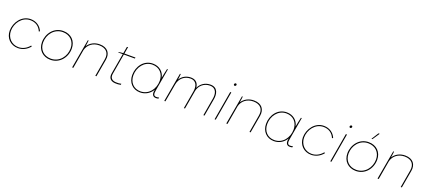

<svg xmlns="http://www.w3.org/2000/svg" viewBox="70 -1971 7153 3229"><g transform="rotate(20 3646.5 -356.5)"><path d="M291 7C373 7 449 -31 503 -98L489 -110C436 -46 369 -11 294 -11C171 -11 83 -105 83 -227C83 -361 181 -506 332 -506C424 -506 494 -459 528 -376L545 -386C510 -470 433 -525 332 -525C172 -525 63 -372 63 -223C63 -92 158 7 291 7Z M872 5C1036 5 1148 -135 1148 -294C1148 -429 1056 -525 914 -525C748 -525 639 -381 639 -226C639 -91 733 5 872 5ZM873 -15C743 -15 659 -104 659 -228C659 -374 762 -505 913 -505C1043 -505 1128 -416 1128 -292C1128 -146 1025 -15 873 -15Z M1261 0H1282L1341 -340C1366 -440 1454 -505 1563 -505C1689 -505 1751 -432 1731 -317L1676 0H1696L1751 -315C1771 -432 1711 -524 1567 -524C1475 -524 1397 -482 1352 -412C1359 -458 1366 -493 1367 -520H1353Z M2028 3C2061 6 2103 3 2130 -4L2133 -24C2106 -17 2061 -14 2032 -17C1960 -23 1929 -64 1941 -135L2004 -501H2202L2205 -520H2008L2029 -643L2009 -639L1988 -520C1963 -519 1924 -514 1906 -510L1905 -501H1985L1921 -136C1906 -53 1944 -4 2028 3Z M2760 3C2777 3 2789 1 2805 -3L2809 -24C2791 -19 2778 -17 2759 -17C2708 -17 2706 -62 2716 -118L2734 -221C2736 -230 2738 -240 2739 -249L2786 -520H2771C2757 -464 2747 -408 2736 -352C2715 -454 2634 -525 2518 -525C2357 -525 2254 -381 2254 -226C2254 -94 2342 5 2475 5C2576 5 2653 -49 2698 -126L2696 -119C2676 -36 2707 3 2760 3ZM2516 -506C2644 -506 2723 -415 2723 -293C2723 -141 2623 -14 2477 -14C2354 -14 2274 -103 2274 -228C2274 -373 2372 -506 2516 -506Z M2910 0H2930L2988 -325C3006 -433 3091 -505 3196 -505C3317 -505 3330 -398 3316 -317L3261 0H3281L3336 -315L3339 -335C3360 -437 3443 -505 3545 -505C3666 -505 3679 -398 3665 -317L3610 0H3630L3685 -315C3700 -400 3686 -524 3549 -524C3455 -524 3378 -474 3340 -391C3334 -459 3299 -524 3200 -524C3116 -524 3045 -484 3004 -416C3011 -456 3015 -493 3016 -520H3002Z M3811 0H3831L3921 -520H3901ZM3936 -644C3948 -644 3960 -655 3960 -669C3960 -679 3953 -689 3941 -689C3927 -689 3916 -676 3916 -663C3916 -652 3923 -644 3936 -644Z M4020 0H4041L4100 -340C4125 -440 4213 -505 4322 -505C4448 -505 4510 -432 4490 -317L4435 0H4455L4510 -315C4530 -432 4470 -524 4326 -524C4234 -524 4156 -482 4111 -412C4118 -458 4125 -493 4126 -520H4112Z M5156 3C5173 3 5185 1 5201 -3L5205 -24C5187 -19 5174 -17 5155 -17C5104 -17 5102 -62 5112 -118L5130 -221C5132 -230 5134 -240 5135 -249L5182 -520H5167C5153 -464 5143 -408 5132 -352C5111 -454 5030 -525 4914 -525C4753 -525 4650 -381 4650 -226C4650 -94 4738 5 4871 5C4972 5 5049 -49 5094 -126L5092 -119C5072 -36 5103 3 5156 3ZM4912 -506C5040 -506 5119 -415 5119 -293C5119 -141 5019 -14 4873 -14C4750 -14 4670 -103 4670 -228C4670 -373 4768 -506 4912 -506Z M5538 7C5620 7 5696 -31 5750 -98L5736 -110C5683 -46 5616 -11 5541 -11C5418 -11 5330 -105 5330 -227C5330 -361 5428 -506 5579 -506C5671 -506 5741 -459 5775 -376L5792 -386C5757 -470 5680 -525 5579 -525C5419 -525 5310 -372 5310 -223C5310 -92 5405 7 5538 7Z M5881 0H5901L5991 -520H5971ZM6006 -644C6018 -644 6030 -655 6030 -669C6030 -679 6023 -689 6011 -689C5997 -689 5986 -676 5986 -663C5986 -652 5993 -644 6006 -644Z M6338 5C6502 5 6614 -135 6614 -294C6614 -429 6522 -525 6380 -525C6214 -525 6105 -381 6105 -226C6105 -91 6199 5 6338 5ZM6339 -15C6209 -15 6125 -104 6125 -228C6125 -374 6228 -505 6379 -505C6509 -505 6594 -416 6594 -292C6594 -146 6491 -15 6339 -15ZM6420 -594 6504 -720H6482L6402 -594Z M6727 0H6748L6807 -340C6832 -440 6920 -505 7029 -505C7155 -505 7217 -432 7197 -317L7142 0H7162L7217 -315C7237 -432 7177 -524 7033 -524C6941 -524 6863 -482 6818 -412C6825 -458 6832 -493 6833 -520H6819Z"/></g></svg>

Font: Fixel Display Thin
Style: Italic
Weight: 100
Italic angle: -10°
Designer: AlfaBravo + MacPaw
Foundry: Kyrylo Tkachov, Marchela Mozhyna, Serhii Makarenko, Maria Weinstein, Zakhar Kryvoshyya
Version: Version 1.210;Glyphs 3.2 (3217)